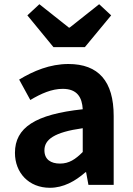

<svg xmlns="http://www.w3.org/2000/svg" viewBox="-20 -878 631 912"><path d="M167 -858 110 -805 234 -654H383L508 -805L451 -858L311 -747H307ZM217 14C281 14 337 -17 386 -60H389L400 0H520V-327C520 -492 448 -574 305 -574C217 -574 139 -541 71 -500L124 -403C176 -434 226 -456 278 -456C347 -456 370 -415 373 -359C148 -335 51 -272 51 -152C51 -57 117 14 217 14ZM265 -101C222 -101 191 -120 191 -164C191 -215 237 -250 373 -269V-156C338 -121 308 -101 265 -101Z"/></svg>

Font: Spoqa Han Sans Neo Bold
Style: Bold
Weight: 700
Designer: [Spoqa Han Sans Neo] Dong-huui Kim  Younghwa Kang  Yujin Lee  [Noto Sans] Ryoko NISHIZUKA  (kana & ideographs); Paul D. 
Foundry: Spoqa (http://www.spoqa-han-sans.com)
Version: Version 1.100;hotconv 1.0.109;makeotfexe 2.5.65596